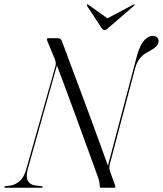

<svg xmlns="http://www.w3.org/2000/svg" viewBox="-47 -879 763 899"><path d="M83.5 -89 223 -584.5 217 -579.5Q240 -518 262 -459.2Q284 -400.5 304.5 -344.2Q325 -288 344.2 -235.2Q363.5 -182.5 381.2 -134Q399 -85.5 414.5 -41.5Q417.5 -31 418.5 -25.8Q419.5 -20.5 420 -12Q419.5 -5.5 420.8 -2.8Q422 0 427 0H487.5Q492 0 492.8 -2.5Q493.5 -5 492.5 -9.5L469.5 -73Q464.5 -86.5 464.8 -92.8Q465 -99 466 -105.5L585.5 -559Q590.5 -578 598.8 -592.2Q607 -606.5 619.2 -617.8Q631.5 -629 648.5 -637.5Q673.5 -650.5 684.5 -661.8Q695.5 -673 695.5 -686.5Q696 -697 688.5 -704Q681 -711 668 -711Q647 -711 627.5 -689.2Q608 -667.5 594 -617L455 -90.5L462 -93Q446.5 -136.5 431.2 -178.5Q416 -220.5 400.2 -263.5Q384.5 -306.5 367.5 -352.5Q350.5 -398.5 331.5 -449.2Q312.5 -500 291 -557.5Q269.5 -615 244.5 -682Q241 -692.5 236.8 -696.2Q232.5 -700 225.5 -700H177.5Q175 -700 174 -699Q173 -698 172.8 -696.2Q172.5 -694.5 172.5 -692.5L209.5 -602.5Q212.5 -594.5 213.8 -586.5Q215 -578.5 212 -567.5L77 -90.5Q67 -51.5 46.8 -32.8Q26.5 -14 2 -10L-21 -7.5Q-27 -7 -27 -3Q-27 -1 -24.8 -0.5Q-22.5 0 -18 0H149Q151 0 152 -0.8Q153 -1.5 153 -3.5Q153 -5 151.8 -6Q150.5 -7 148.5 -7L118 -10.5Q93 -14 83.2 -32.8Q73.5 -51.5 83.5 -89ZM464.5 -787 367 -856.5Q363 -859.5 361 -858Q360 -857.5 359.8 -855.8Q359.5 -854 360.5 -851.5L427.5 -749.5Q431.5 -744 434.2 -741.2Q437 -738.5 442 -738.5Q447 -738.5 451.2 -741.2Q455.5 -744 461.5 -749.5L580 -851.5Q582.5 -854 583.2 -855.8Q584 -857.5 583 -858Q582 -859 580.2 -858.2Q578.5 -857.5 575.5 -856.5L444.5 -787Z"/></svg>

Font: Fraunces 120pt Light
Style: Italic
Weight: 300
Italic angle: -16°
Version: Version 1.000;[b76b70a41]